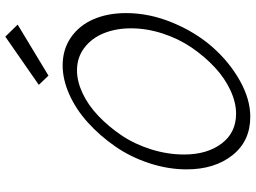

<svg xmlns="http://www.w3.org/2000/svg" viewBox="-136 -796 933 700"><g transform="rotate(-90 330.0 -446.5)"><path d="M370.1 -771 403.8 -735.8 589.8 -848.1 545.9 -893.1ZM253.9 0Q317.9 0 386 -38.3Q454.1 -76.7 508.3 -138.4Q562.5 -200.2 597.2 -284.2Q631.8 -368.2 631.8 -453.1Q631.8 -519.5 609.4 -571.5Q586.9 -623.5 543.2 -653.8Q499.5 -684.1 440.9 -684.1Q389.6 -684.1 335 -659.7Q280.3 -635.3 232.2 -591.6Q184.1 -547.9 145.5 -492.2Q106.9 -436.5 84.5 -368.2Q62 -299.8 62 -231.9Q62 -130.4 113.5 -65.2Q165 0 253.9 0ZM422.9 -631.8Q470.2 -631.8 505.6 -604.7Q541 -577.6 558.6 -533.4Q576.2 -489.3 576.2 -435.1Q576.2 -377 557.1 -318.8Q538.1 -260.7 505.9 -213.6Q473.6 -166.5 434.1 -129.6Q394.5 -92.8 350.1 -72.3Q305.7 -51.8 265.1 -51.8Q195.8 -51.8 156 -104.7Q116.2 -157.7 116.2 -241.2Q116.2 -301.8 135 -361.6Q153.8 -421.4 185.8 -469Q217.8 -516.6 257.1 -554Q296.4 -591.3 339.8 -611.6Q383.3 -631.8 422.9 -631.8Z"/></g></svg>

Font: Comic Neue Angular
Style: Italic
Weight: 400
Italic angle: -12°
Designer: Craig Rozynski
Foundry: Craig Rozynski
Version: Version 2.003